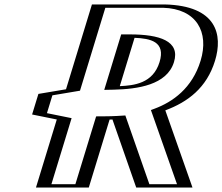

<svg xmlns="http://www.w3.org/2000/svg" viewBox="-20 -845 1002 865"><path d="M419.2 -825H720.2C917.7 -820.4 962.6 -697.9 923.6 -571C885.1 -445.9 796.2 -379.9 702.5 -345.1L824 0H617L509.5 -307.8C486.2 -306.5 465.4 -306.1 448.6 -306L355 0H167L259.8 -303.5L148.7 -326L178.9 -425L303.3 -445.9ZM494.4 -456C586.5 -458 693.8 -468.2 723.7 -565C751.9 -656 670.4 -675 561.4 -675ZM429.6 -810H715.5C905.1 -805.6 945.3 -690.5 908.6 -571C872.2 -452.6 790.4 -392.1 700.9 -358.9L682.1 -351.9L800.8 -15H629.7L522 -323.3C498.4 -321.9 471.5 -321.1 453 -321L438.1 -320.9L344.6 -15H186.6L278.6 -315.9L167.5 -338.4L190.1 -412.4L314.5 -433.3ZM490.2 -441 474.7 -440.7 551 -690H566C673.1 -690 771.6 -671.2 738.7 -564.9C703.8 -451.9 578.6 -442.9 490.2 -441ZM429.6 -810 314.5 -433.3 190.1 -412.4 167.5 -338.4 278.6 -315.9 186.6 -15H344.6L438.1 -320.9L453 -321C471.4 -321.1 498.4 -321.9 522 -323.3L629.7 -15H800.8L682.1 -351.9L700.9 -358.9C790.4 -392.1 872.2 -452.6 908.6 -571C945.3 -690.5 905.1 -805.6 715.5 -810ZM490.2 -441C578.6 -442.9 703.8 -451.9 738.7 -564.9C771.6 -671.2 673.1 -690 566 -690H551L474.7 -440.7ZM419.2 -825 303.3 -445.9 178.9 -425 148.7 -326 259.8 -303.5 167 0H355L448.6 -306C465.4 -306.1 486.2 -306.5 509.5 -307.8L617 0H824L702.5 -345.1C796.1 -379.9 885.1 -445.9 923.6 -571C962.6 -697.9 917.6 -820.4 720.2 -825ZM494.4 -456 561.4 -675C670.3 -675 751.8 -655.9 723.7 -565C693.8 -468.1 586.5 -458 494.4 -456ZM454.6 -810H714.3C865.3 -805.8 923.4 -700.5 883.6 -571C845.7 -447.6 758.5 -385.8 675.7 -355.1L659.9 -349.2L777.5 -15H653L544.7 -324.8L507.8 -322.6C488.6 -321.5 471 -321.1 452.4 -321L413.1 -320.7L319.6 -15H211.6L302.6 -312.7L191.5 -335.2L216 -415.5L340.4 -436.4ZM492.2 -441C599.7 -443.4 731.9 -461.9 763.7 -565C793.3 -660.5 698.1 -690 566 -690H526L449.6 -440.1ZM394.2 -825 277.4 -442.8 153 -421.9 124.6 -329.2 235.8 -306.7 142 0H380L473.7 -306.3C478.4 -306.5 484 -306.6 486.6 -306.7L593.7 0H847.2L724.8 -347.8C826.4 -385.6 911.1 -449.2 948.6 -571C984.6 -688.1 957.4 -819.6 721.3 -825ZM519.7 -456.9 586.2 -674.6C656.8 -671.8 727.5 -658.1 698.7 -565C668.9 -468.5 583.2 -460 519.7 -456.9Z"/></svg>

Font: Hussar Outliner
Style: Obl
Weight: 700
Foundry: Cannot Into Space Fonts
Version: Version 0.92